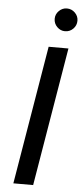

<svg xmlns="http://www.w3.org/2000/svg" viewBox="-60 -933 417 966"><g transform="rotate(5 148.0 -450.0)"><path d="M163 -700H263L146 0H46ZM181 -843Q181 -866 198 -883Q215 -900 238 -900Q262 -900 279 -883Q296 -866 296 -843Q296 -819 279 -802Q262 -785 238 -785Q215 -785 198 -802Q181 -819 181 -843Z"/></g></svg>

Font: Oak Sans Medium
Style: Italic
Weight: 500
Italic angle: -9.49998°
Foundry: Erik Kennedy, Walven
Version: Version 1.000